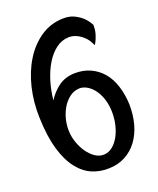

<svg xmlns="http://www.w3.org/2000/svg" viewBox="-138 -745 749 910"><g transform="rotate(-20 236.0 -290.0)"><path d="M447.3 -170.9Q448.2 -117.2 435.5 -71.8Q422.9 -26.4 397.9 7.3Q373 41 336.4 60.5Q299.8 80.1 254.9 81.1Q209 83 168.9 65.9Q128.9 48.8 97.7 8.8Q66.4 -31.2 47.4 -96.2Q28.3 -161.1 25.4 -255.9Q22.5 -335 40 -407.7Q57.6 -480.5 92.3 -536.1Q127 -591.8 176.8 -625.5Q226.6 -659.2 288.1 -661.1Q323.2 -662.1 347.2 -649.9Q371.1 -637.7 386.7 -623Q404.3 -605.5 416 -583Q416 -561.5 413.1 -548.8Q411.1 -541 409.2 -534.2Q406.2 -524.4 402.3 -515.6Q399.4 -507.8 395.5 -501Q391.6 -494.1 388.7 -491.2Q376 -520.5 358.9 -536.1Q341.8 -551.8 325.2 -559.6Q306.6 -568.4 285.2 -568.4Q250 -567.4 221.2 -545.9Q192.4 -524.4 170.4 -488.8Q148.4 -453.1 134.3 -407.2Q120.1 -361.3 115.2 -311.5Q137.7 -347.7 170.9 -372.1Q204.1 -396.5 251 -398.4Q295.9 -399.4 331.5 -383.3Q367.2 -367.2 392.6 -337.4Q418 -307.6 431.6 -264.6Q445.3 -221.7 447.3 -170.9ZM253.9 11.7Q277.3 10.7 296.9 -4.9Q316.4 -20.5 330.6 -46.4Q344.7 -72.3 352.1 -106Q359.4 -139.6 357.4 -177.7Q354.5 -215.8 343.3 -243.2Q332 -270.5 316.4 -288.6Q300.8 -306.6 282.7 -315.4Q264.6 -324.2 248 -323.2Q219.7 -321.3 197.8 -303.7Q175.8 -286.1 161.1 -260.3Q146.5 -234.4 139.6 -204.1Q132.8 -173.8 134.8 -146.5Q135.7 -119.1 146 -90.3Q156.2 -61.5 172.4 -38.6Q188.5 -15.6 209.5 -1.5Q230.5 12.7 253.9 11.7Z"/></g></svg>

Font: Rancho
Style: Regular
Weight: 400
Designer: Font Diner, Inc
Foundry: Font Diner, Inc
Version: Version 1.001